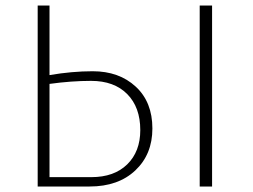

<svg xmlns="http://www.w3.org/2000/svg" viewBox="-20 -678 919 698"><path d="M317 -419Q413 -419 473.5 -363Q534 -307 534 -211Q534 -117 472 -58.5Q410 0 306 0H117V-658H160V-405Q242 -419 317 -419ZM706 -658H751V0H706ZM312 -34Q395 -34 442.5 -80.5Q490 -127 490 -205Q490 -288 442.5 -336Q395 -384 311 -384Q240 -384 160 -373V-34Z"/></svg>

Font: EauTest Light
Style: Regular
Weight: 300
Designer: Christian Thalmann (Catharsis Fonts)
Version: Version 0.001;PS 000.001;hotconv 1.0.88;makeotf.lib2.5.64775